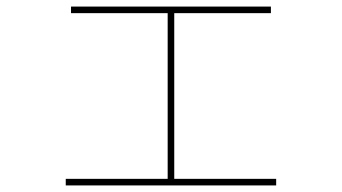

<svg xmlns="http://www.w3.org/2000/svg" viewBox="-20 -572 1040 584"><path d="M180 -8V-28H490V-532H196V-552H804V-532H510V-28H820V-8Z"/></svg>

Font: M PLUS 1 Thin Thin
Style: Regular
Weight: 250
Version: Version 1.001